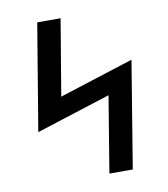

<svg xmlns="http://www.w3.org/2000/svg" viewBox="-82 -805 765 874"><g transform="rotate(-10 300.0 -367.5)"><path d="M353 0 411 -352 67 -242 149 -735H257L198 -383L542 -493L461 0Z"/></g></svg>

Font: Iosevka SS04 Semibold Extended
Style: Italic
Weight: 600
Width: 7
Italic angle: -9°
Monospace: yes
Designer: Belleve Invis
Foundry: Belleve Invis
Version: Version 19.0.0; ttfautohint (v1.8.4)